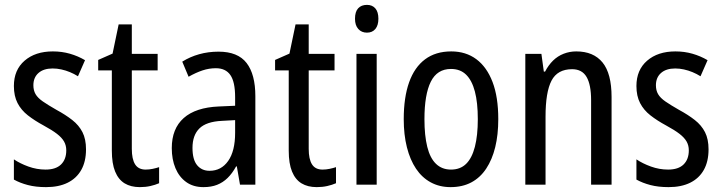

<svg xmlns="http://www.w3.org/2000/svg" viewBox="-20 -758 2962 788"><path d="M333 -145Q333 -95 313.5 -60.5Q294 -26 257.5 -8Q221 10 169 10Q127 10 94.5 1.5Q62 -7 37 -21V-104Q62 -87 96.5 -74.5Q131 -62 167 -62Q209 -62 230.5 -83Q252 -104 252 -141Q252 -161 243 -177Q234 -193 214 -208.5Q194 -224 159 -243Q122 -263 94.5 -284.5Q67 -306 52 -335Q37 -364 37 -405Q37 -471 81 -509Q125 -547 197 -547Q234 -547 267 -537.5Q300 -528 329 -511L300 -445Q284 -455 267 -462Q250 -469 232 -473Q214 -477 196 -477Q159 -477 138 -458.5Q117 -440 117 -408Q117 -387 126 -371.5Q135 -356 156 -341.5Q177 -327 212 -307Q249 -287 276.5 -265.5Q304 -244 318.5 -215.5Q333 -187 333 -145Z M578 -62Q592 -62 606.5 -65Q621 -68 633 -72V-6Q617 1 597 5.5Q577 10 554 10Q517 10 491.5 -5.5Q466 -21 452.5 -54Q439 -87 439 -140V-469H383V-512L442 -538L467 -658H521V-537H627V-469H521V-147Q521 -105 534.5 -83.5Q548 -62 578 -62Z M877 -546Q956 -546 992 -499.5Q1028 -453 1028 -363V0H965L952 -75H949Q933 -46 914 -27.5Q895 -9 871 0.5Q847 10 815 10Q773 10 744 -11Q715 -32 700 -68Q685 -104 685 -150Q685 -230 734 -273.5Q783 -317 878 -321L945 -324V-359Q945 -422 925.5 -450Q906 -478 866 -478Q838 -478 811 -469Q784 -460 754 -443L728 -505Q760 -525 797.5 -535.5Q835 -546 877 -546ZM891 -262Q827 -259 798.5 -231Q770 -203 770 -151Q770 -103 789 -80Q808 -57 840 -57Q888 -57 916.5 -97.5Q945 -138 945 -213V-265Z M1304 -62Q1318 -62 1332.5 -65Q1347 -68 1359 -72V-6Q1343 1 1323 5.5Q1303 10 1280 10Q1243 10 1217.5 -5.5Q1192 -21 1178.5 -54Q1165 -87 1165 -140V-469H1109V-512L1168 -538L1193 -658H1247V-537H1353V-469H1247V-147Q1247 -105 1260.5 -83.5Q1274 -62 1304 -62Z M1526 -537V0H1443V-537ZM1486 -738Q1508 -738 1520.5 -723.5Q1533 -709 1533 -681Q1533 -654 1520.5 -639Q1508 -624 1486 -624Q1464 -624 1450.5 -639Q1437 -654 1437 -681Q1437 -710 1450 -724Q1463 -738 1486 -738Z M2025 -269Q2025 -205 2012.5 -154Q2000 -103 1975.5 -66Q1951 -29 1914.5 -9.5Q1878 10 1829 10Q1784 10 1748 -9.5Q1712 -29 1687.5 -65.5Q1663 -102 1650 -153.5Q1637 -205 1637 -269Q1637 -358 1659 -420Q1681 -482 1724.5 -514.5Q1768 -547 1832 -547Q1892 -547 1935 -515Q1978 -483 2001.5 -421.5Q2025 -360 2025 -269ZM1722 -269Q1722 -202 1733.5 -155.5Q1745 -109 1769.5 -85.5Q1794 -62 1831 -62Q1869 -62 1893 -85.5Q1917 -109 1929 -155.5Q1941 -202 1941 -269Q1941 -337 1929 -382.5Q1917 -428 1893 -451.5Q1869 -475 1831 -475Q1774 -475 1748 -422.5Q1722 -370 1722 -269Z M2345 -547Q2416 -547 2453 -501.5Q2490 -456 2490 -360V0H2406V-347Q2406 -410 2387.5 -442Q2369 -474 2328 -474Q2268 -474 2243.5 -427Q2219 -380 2219 -279V0H2136V-537H2202L2212 -464H2217Q2231 -491 2250 -509.5Q2269 -528 2293.5 -537.5Q2318 -547 2345 -547Z M2888 -145Q2888 -95 2868.5 -60.5Q2849 -26 2812.5 -8Q2776 10 2724 10Q2682 10 2649.5 1.5Q2617 -7 2592 -21V-104Q2617 -87 2651.5 -74.5Q2686 -62 2722 -62Q2764 -62 2785.5 -83Q2807 -104 2807 -141Q2807 -161 2798 -177Q2789 -193 2769 -208.5Q2749 -224 2714 -243Q2677 -263 2649.5 -284.5Q2622 -306 2607 -335Q2592 -364 2592 -405Q2592 -471 2636 -509Q2680 -547 2752 -547Q2789 -547 2822 -537.5Q2855 -528 2884 -511L2855 -445Q2839 -455 2822 -462Q2805 -469 2787 -473Q2769 -477 2751 -477Q2714 -477 2693 -458.5Q2672 -440 2672 -408Q2672 -387 2681 -371.5Q2690 -356 2711 -341.5Q2732 -327 2767 -307Q2804 -287 2831.5 -265.5Q2859 -244 2873.5 -215.5Q2888 -187 2888 -145Z"/></svg>

Font: Noto Sans Display Condensed
Style: Regular
Weight: 400
Width: 3
Designer: Monotype Design Team
Foundry: Monotype Imaging Inc.
Version: Version 2.003